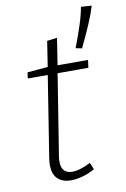

<svg xmlns="http://www.w3.org/2000/svg" viewBox="-88 -823 579 883"><g transform="rotate(-10 202.0 -382.0)"><path d="M283 -25Q252 -8 223 -0.5Q194 7 171 7Q133 7 110 -14Q87 -35 87 -79Q87 -87 87.5 -93.5Q88 -100 89 -107L151 -499L158 -489H56L60 -517L165 -526L154 -515L174 -644L221 -650L200 -515L193 -525H344L339 -489H186L197 -499L135 -111Q134 -107 133.5 -100.5Q133 -94 133 -87Q133 -57 147 -44Q161 -31 183 -31Q202 -31 224 -38Q246 -45 270 -57ZM326 -582 297 -588Q318 -643 333 -689Q348 -735 354 -771L404 -768Q394 -734 374 -687Q354 -640 326 -582Z"/></g></svg>

Font: Bitter Thin Light
Style: Italic
Weight: 300
Italic angle: -9°
Version: Version 2.002